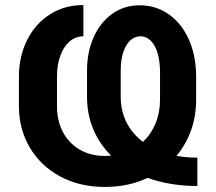

<svg xmlns="http://www.w3.org/2000/svg" viewBox="-20 -738 865 768"><path d="M570.3 -26.4Q493.7 9.8 399.4 9.8Q298.3 9.8 220.2 -32.5Q142.1 -74.7 98.9 -148.4Q55.7 -222.2 55.7 -312.5V-431.6Q55.7 -511.7 88.1 -577.1Q120.6 -642.6 179.2 -680.2Q237.8 -717.8 313.5 -717.8V-592.8Q282.2 -592.8 258.3 -572Q234.4 -551.3 221.2 -514.9Q208 -478.5 208 -432.6V-312.5Q208 -255.4 231.4 -210.4Q254.9 -165.5 298.3 -139.9Q341.8 -114.3 399.4 -114.3Q408.2 -114.3 424.8 -115.2Q377.9 -161.6 353 -221.2Q328.1 -280.8 328.1 -350.6V-456.1Q328.1 -529.3 354.5 -588.9Q380.9 -648.4 428.7 -682.6Q476.6 -716.8 538.1 -716.8Q604.5 -716.8 656 -680.2Q707.5 -643.6 736.1 -578.4Q764.6 -513.2 764.6 -430.7V-338.9Q764.6 -274.4 744.4 -217.3Q724.1 -160.2 686 -114.7Q725.1 -107.4 769.5 -107.4V5.9Q660.2 5.9 570.3 -26.4ZM551.8 -170.4Q584.5 -201.2 602.3 -244.6Q620.1 -288.1 620.1 -338.9V-449.2Q620.1 -493.2 610.4 -525.6Q600.6 -558.1 582.8 -575.4Q564.9 -592.8 542 -592.8Q518.6 -592.8 500.7 -576.2Q482.9 -559.6 472.9 -528.8Q462.9 -498 462.9 -457V-349.6Q462.9 -295.4 485.6 -249.5Q508.3 -203.6 551.8 -170.4Z"/></svg>

Font: Pretendard Std
Style: Bold
Weight: 700
Designer: Base glyphs from Inter by Rasmus Andersson; Hangeul glyphs from Noto Sans CJK(Source Han Sans) by Jang Soo-young and Kan
Foundry: Kil Hyung-jin
Version: Version 1.309